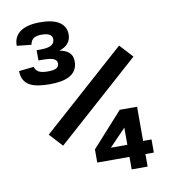

<svg xmlns="http://www.w3.org/2000/svg" viewBox="-82 -805 784 877"><g transform="rotate(-10 310.0 -367.0)"><path d="M163 -734.5C78.5 -734.5 38 -701.5 39 -647L106 -640C111 -668 128.5 -677.5 159.5 -677.5C192 -677.5 208.5 -667.5 208.5 -648.5C208.5 -625.5 191.5 -611.5 144 -611.5H125V-564H142.5C198.5 -564 210.5 -552.5 210.5 -534.5C210.5 -518.5 199.5 -507 159.5 -507C120 -507 105 -517.5 98.5 -539L29.5 -531.5C30 -464 82 -448 158.5 -448C232 -448 287.5 -468 287.5 -531.5C287.5 -570 261 -585.5 227 -591.5C257 -601 281.5 -620 281.5 -657C281.5 -708.5 238 -734.5 163 -734.5ZM499.5 -567 112.5 -222 168.5 -161 555.5 -506ZM532 0V-58H571V-119H532V-277.5H451.5L308.5 -119V-58H458V0ZM381.5 -114 458 -193.5V-114Z"/></g></svg>

Font: Monaspace Neon
Style: Bold
Weight: 700
Designer: Riley Cran & the Lettermatic Team
Foundry: Lettermatic
Version: Version 1.200 (Monaspace Neon)